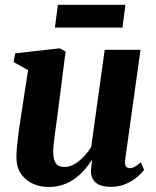

<svg xmlns="http://www.w3.org/2000/svg" viewBox="-20 -752 636 783"><path d="M177.5 10.5Q145.5 10.5 116 -2Q86.5 -14.5 67 -41Q47.5 -67.5 47 -110.5Q47 -127.5 48.8 -148.5Q50.5 -169.5 53.5 -192.8Q56.5 -216 59.8 -239.5Q63 -263 66.5 -284.5L94.5 -466L35.5 -499L42 -534.5L224 -555L247.5 -542L215 -287.5Q212.5 -266 209.2 -243.8Q206 -221.5 203.2 -200.5Q200.5 -179.5 198.8 -162.5Q197 -145.5 197 -135Q197 -112 201.8 -98Q206.5 -84 216.8 -77.5Q227 -71 243 -71Q264 -71 284.2 -83Q304.5 -95 322 -113.8Q339.5 -132.5 352 -153L407 -549H553L490.5 -101.5Q488 -83 493.5 -74.5Q499 -66 509 -66Q518 -66 528 -71.2Q538 -76.5 554.5 -90L567.5 -59.5Q560.5 -49 541.8 -32.2Q523 -15.5 495 -2.8Q467 10 431.5 10Q393 10 373.5 -5Q354 -20 351 -46Q351 -49.5 351 -55.5Q351 -61.5 351.8 -68.5Q352.5 -75.5 353.5 -83.2Q354.5 -91 355.5 -98L353.5 -98.5Q341 -78.5 324.2 -59.2Q307.5 -40 285.8 -24Q264 -8 237.2 1.2Q210.5 10.5 177.5 10.5ZM216 -732.5H491.5L479.5 -639.5H204Z"/></svg>

Font: Merriweather 48pt ExtraBold
Style: Italic
Weight: 800
Italic angle: -7.8°
Version: Version 2.101